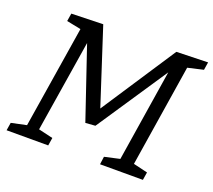

<svg xmlns="http://www.w3.org/2000/svg" viewBox="-118 -854 1121 1010"><g transform="rotate(20 442.0 -349.0)"><path d="M884 -698 877 -654 790 -634 700 -63 780 -44 773 0H533L539 -44L624 -63L705 -577L441 -182L386 -178L251 -576L169 -63L250 -44L243 0H10L17 -44L102 -62L193 -633L113 -649L120 -693L297 -698L434 -276L708 -693Z"/></g></svg>

Font: Bitter Pro
Style: Italic
Weight: 400
Italic angle: -9°
Designer: Sol Matas, and Bitter project Authors
Foundry: Sol Matas
Version: Version 1.010